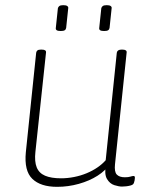

<svg xmlns="http://www.w3.org/2000/svg" viewBox="-20 -717 597 743"><path d="M201 6Q137 6 105 -25Q73 -56 80 -128L120 -513Q121 -519 125 -522Q129 -525 138 -525H142Q151 -525 155 -522Q159 -519 158 -513L117 -129Q113 -92 122 -69.5Q131 -47 154.5 -37Q178 -27 216 -27Q241 -27 266.5 -32Q292 -37 315 -46.5Q338 -56 357 -69Q376 -82 389 -97L432 -513Q434 -525 450 -525H454Q463 -525 467 -522Q471 -519 470 -513L425 -81Q422 -52 432 -41.5Q442 -31 463 -31Q477 -31 484.5 -33.5Q492 -36 497 -36Q500 -36 501 -34Q502 -32 502 -29Q502 -25 501 -19.5Q500 -14 498.5 -10Q497 -6 495 -4Q492 -1 484.5 1Q477 3 468 4Q459 5 452 5Q440 5 422.5 -0.5Q405 -6 394 -24.5Q383 -43 390 -81L405 -83Q389 -57 357.5 -37Q326 -17 285 -5.5Q244 6 201 6ZM383 -597Q372 -597 367.5 -600Q363 -603 364 -609L372 -685Q373 -690 377.5 -693.5Q382 -697 393 -697Q404 -697 408.5 -693.5Q413 -690 412 -685L404 -609Q403 -603 398.5 -600Q394 -597 383 -597ZM215 -597Q204 -597 199.5 -600Q195 -603 196 -609L204 -685Q205 -690 209.5 -693.5Q214 -697 225 -697Q236 -697 240.5 -693.5Q245 -690 244 -685L236 -609Q235 -603 230.5 -600Q226 -597 215 -597Z"/></svg>

Font: Asap Thin
Style: Italic
Weight: 250
Italic angle: -6°
Designer: Pablo Cosgaya
Foundry: Omnibus-Type
Version: Version 3.001